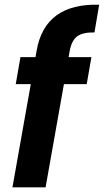

<svg xmlns="http://www.w3.org/2000/svg" viewBox="-20 -797 442 817"><path d="M33 0 111 -439H47L67 -554H131L136 -582Q171 -783 402 -777L382 -659Q332 -660 308 -642Q284 -624 276 -577L272 -554H369L349 -439H252L174 0Z"/></svg>

Font: Poppins SemiBold
Style: Italic
Weight: 600
Italic angle: -10°
Designer: Ninad Kale (Devanagari), Jonny Pinhorn (Latin)
Foundry: Indian Type Foundry
Version: Version 3.200;PS 1.000;hotconv 16.6.54;makeotf.lib2.5.65590